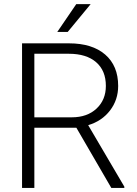

<svg xmlns="http://www.w3.org/2000/svg" viewBox="-20 -924 675 944"><path d="M88.4 0ZM355.5 -295.9H148.9V0H88.4V-710.9H319.3Q433.1 -710.9 497.1 -655.8Q561 -600.6 561 -501.5Q561 -433.1 521 -380.9Q481 -328.6 413.6 -308.6L591.3 -6.3V0H527.3ZM148.9 -347.2H333Q408.7 -347.2 454.6 -390.1Q500.5 -433.1 500.5 -501.5Q500.5 -576.7 452.6 -618.2Q404.8 -659.7 318.4 -659.7H148.9ZM355 -903.8H425.8L313 -767.1H261.7Z"/></svg>

Font: Roboto Light
Style: Regular
Weight: 300
Designer: Google
Version: Version 2.134; 2016; ttfautohint (v1.6)